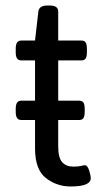

<svg xmlns="http://www.w3.org/2000/svg" viewBox="-20 -670 382 696"><path d="M309 -24Q309 6 236 6Q186 6 146.5 -24.5Q107 -55 107 -132V-235H57Q47 -235 42 -242Q37 -249 37 -265V-275Q37 -291 42 -298Q47 -305 57 -305H107V-451H57Q47 -451 42 -458Q37 -465 37 -481V-493Q37 -509 42 -516Q47 -523 57 -523H107L119 -628Q122 -650 151 -650H161Q191 -650 191 -628V-523H275Q286 -523 290.5 -516Q295 -509 295 -493V-481Q295 -465 290.5 -458Q286 -451 275 -451H191V-305H267Q278 -305 282.5 -298Q287 -291 287 -275V-265Q287 -249 282.5 -242Q278 -235 267 -235H191V-140Q191 -98 205.5 -82Q220 -66 245 -66Q264 -66 273.5 -68.5Q283 -71 288 -71Q297 -71 303 -52.5Q309 -34 309 -24Z"/></svg>

Font: Asap-Regular
Style: Regular
Weight: 400
Designer: Pablo Cosgaya
Foundry: Omnibus-Type
Version: Version 2.000; ttfautohint (v1.8)